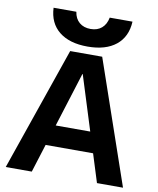

<svg xmlns="http://www.w3.org/2000/svg" viewBox="-101 -1040 918 1118"><g transform="rotate(10 357.5 -481.0)"><path d="M10.7 0 263 -730H452.3L704 0H550.1L358.3 -610.7H356.3L164.6 0ZM157.7 -167V-288.7H557.7V-167ZM357.3 -773.3Q250.3 -773.3 189.2 -822.3Q128 -871.3 124 -961.7H258.6Q264.6 -921.3 290.6 -899.3Q316.7 -877.3 357.3 -877.3Q397.3 -877.3 422.8 -899.3Q448.3 -921.3 456 -961.7H590.6Q586 -871.3 525.3 -822.3Q464.6 -773.3 357.3 -773.3Z"/></g></svg>

Font: M PLUS 2 Thin
Style: Regular
Weight: 100
Designer: Coji Morishita
Foundry: UNDERFOREST DESIGN
Version: Version 1.001